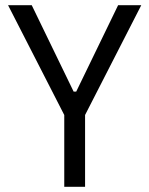

<svg xmlns="http://www.w3.org/2000/svg" viewBox="-20 -718 574 738"><path d="M227 0V-276L11 -698H102L263 -366H273L434 -698H523L307 -276V0Z"/></svg>

Font: IBM Plex Sans Condensed
Style: Regular
Weight: 400
Width: 3
Designer: Mike Abbink, Paul van der Laan, Pieter van Rosmalen
Foundry: Bold Monday
Version: Version 1.1